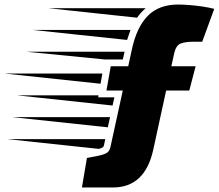

<svg xmlns="http://www.w3.org/2000/svg" viewBox="-270 -661 964 846"><path d="M498 -428 485 -369H592L564 -262H462L405 0Q368 165 228 165H91L113 35L165 25Q185 21 199 13.5Q213 6 217 -15L271 -262H199L218 -369H295L311 -443Q332 -541 381 -591Q430 -641 515 -641Q533 -641 561.5 -639Q590 -637 620.5 -632.5Q651 -628 674 -622L621 -477H576Q548 -477 527 -469.5Q506 -462 498 -428ZM372 -625Q350 -606 334 -583L-58 -625ZM305 -529 290 -485 -125 -529ZM192 -399 -153 -433H279L271 -399ZM173 -292 -250 -337H181ZM234 -232 226 -196 -196 -241H164L163 -232ZM-217 -145H215L205 -100ZM194 -48 188 -21Q187 -14 180.5 -10.5Q174 -7 165 -5L-238 -48Z"/></svg>

Font: Faster One
Style: Regular
Weight: 400
Designer: Eduardo Rodriguez Tunni
Foundry: Eduardo Rodriguez Tunni
Version: Version 1.003; ttfautohint (v1.8.4.7-5d5b);gftools[0.9.23]